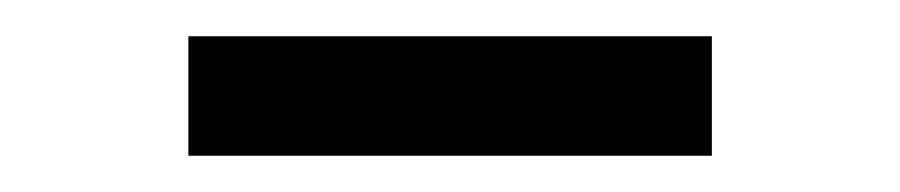

<svg xmlns="http://www.w3.org/2000/svg" viewBox="-20 -346 497 106"><path d="M84 -326H373V-260H84Z"/></svg>

Font: Bitter Pro
Style: Regular
Weight: 400
Designer: Sol Matas, and Bitter project Authors
Foundry: Sol Matas
Version: Version 1.010